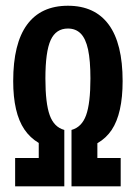

<svg xmlns="http://www.w3.org/2000/svg" viewBox="-20 -655 478 675"><path d="M322.3 -99.6H404.3V0H231.4V-198.2Q267.6 -208 282.7 -250Q297.9 -292 297.9 -378.9Q297.9 -442.4 289.6 -481Q281.2 -519.5 263.7 -537.1Q246.1 -554.7 218.8 -554.7Q176.8 -554.7 158.2 -514.2Q139.6 -473.6 139.6 -378.9Q139.6 -292 154.8 -250Q169.9 -208 206.1 -198.2V0H33.2V-99.6H116.2V-187.5L187.5 -127Q105.5 -141.6 65.9 -199.7Q26.4 -257.8 26.4 -370.1Q26.4 -502 75.2 -568.4Q124 -634.8 218.8 -634.8Q313.5 -634.8 362.3 -568.4Q411.1 -502 411.1 -370.1Q411.1 -255.9 372.6 -198.2Q334 -140.6 250 -127L322.3 -176.8Z"/></svg>

Font: Sudo Var
Style: Regular
Weight: 400
Monospace: yes
Designer: Jens Kutilek
Foundry: Jens Kutilek
Version: Version 0.065;FEAKit 1.0